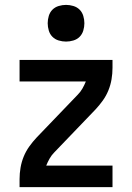

<svg xmlns="http://www.w3.org/2000/svg" viewBox="-20 -765 540 785"><path d="M60 0V-33Q60 -56 64 -79.5Q68 -103 77 -125Q86 -147 100 -166.5Q114 -186 130 -203L298 -378Q309 -389 317 -403Q325 -417 331 -432H60V-520H440V-488Q440 -464 436 -440.5Q432 -417 423 -395Q414 -373 400 -353.5Q386 -334 370 -317L202 -142Q191 -131 183 -117Q175 -103 169 -88H440V0ZM250 -595Q235 -595 220 -599.5Q205 -604 194.5 -614.5Q184 -625 179.5 -640Q175 -655 175 -670Q175 -685 179.5 -700Q184 -715 194.5 -725.5Q205 -736 220 -740.5Q235 -745 250 -745Q265 -745 280 -740.5Q295 -736 305.5 -725.5Q316 -715 320.5 -700Q325 -685 325 -670Q325 -655 320.5 -640Q316 -625 305.5 -614.5Q295 -604 280 -599.5Q265 -595 250 -595Z"/></svg>

Font: Iosevka Term Curly Semibold
Style: Regular
Weight: 600
Designer: Belleve Invis
Foundry: Belleve Invis
Version: Version 32.3.0